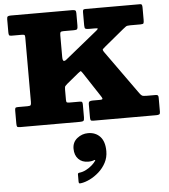

<svg xmlns="http://www.w3.org/2000/svg" viewBox="-70 -813 1131 1286"><g transform="rotate(-5 495.0 -169.5)"><path d="M392 175.5Q392 219 416.8 244.8Q441.5 270.5 482.5 270.5Q495.5 270.5 506.2 268.5Q517 266.5 523.5 263.5Q527.5 262 529.2 263.5Q531 265 529.5 267.5Q521 281 503.5 296.8Q486 312.5 463.2 324.5Q440.5 336.5 416.5 339Q406.5 340 406.5 349.5V397Q406.5 406.5 409.5 409Q412.5 411.5 421.5 410Q449 406.5 481.5 390.8Q514 375 543.2 349Q572.5 323 591 288Q609.5 253 609.5 211Q609.5 146 578.8 113Q548 80 497.5 80Q457 80 424.5 105.8Q392 131.5 392 175.5ZM25 -27Q25 -10.5 28.2 -5.2Q31.5 0 48 0H450Q468 0 474 -4.5Q480 -9 480 -28V-113Q480 -126.5 476.5 -130.8Q473 -135 460 -135H393Q379 -135 374.5 -138Q370 -141 370 -155V-223Q370 -242 374.2 -247.5Q378.5 -253 388 -261L467 -326Q479.5 -336 483.5 -337.8Q487.5 -339.5 497 -325L605 -160.5Q612 -150.5 614.2 -142.8Q616.5 -135 596 -135H549Q534.5 -135 527.2 -131.2Q520 -127.5 520 -111.5V-23Q520 -9 523.5 -4.5Q527 0 541 0H964Q977.5 0 983.8 -3.5Q990 -7 990 -20V-115.5Q990 -127.5 985.8 -131.2Q981.5 -135 970 -135H913Q888 -135 880.5 -139Q873 -143 863 -157L653.5 -450Q641.5 -467 646.2 -472Q651 -477 666 -489.5L794 -595Q805.5 -604 813 -609.5Q820.5 -615 842 -615H912Q929 -615 932 -620.8Q935 -626.5 935 -643.5V-725Q935 -736.5 932.8 -743.2Q930.5 -750 919 -750H553Q541.5 -750 538.2 -745.5Q535 -741 535 -729V-642Q535 -622.5 541 -618.8Q547 -615 566.5 -615H605Q624.5 -615 623.8 -611.2Q623 -607.5 613 -599L396 -423Q385 -414 377.5 -416.5Q370 -419 370 -446V-590Q370 -606 374.5 -610.5Q379 -615 394 -615H464Q482 -615 486 -620.8Q490 -626.5 490 -645V-728Q490 -742.5 484.2 -746.2Q478.5 -750 465 -750H51Q37 -750 31 -746.2Q25 -742.5 25 -727V-640.5Q25 -626 27.8 -620.5Q30.5 -615 45 -615H111.5Q124.5 -615 129.8 -612.5Q135 -610 135 -597V-162Q135 -145 131 -140Q127 -135 109 -135H46Q32 -135 28.5 -130.8Q25 -126.5 25 -112Z"/></g></svg>

Font: Besley Black
Style: Regular
Weight: 900
Designer: Owen Earl
Foundry: indestructible type*
Version: Version 2.001